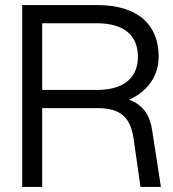

<svg xmlns="http://www.w3.org/2000/svg" viewBox="-20 -740 686 760"><path d="M68 0H147V-312H367C457 -312 497 -275 509 -190L536 0H617L582 -226C573 -284 546 -326 491 -345C572 -382 608 -447 608 -516C608 -640 529 -720 363 -720H68ZM147 -384V-648H363C475 -648 526 -596 526 -516C526 -436 475 -384 363 -384Z"/></svg>

Font: Aspekta 350
Style: Regular
Weight: 350
Designer: Ivo Dolenc
Version: Version 2.000